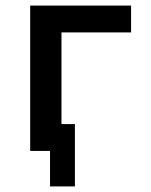

<svg xmlns="http://www.w3.org/2000/svg" viewBox="-20 -540 540 687"><path d="M159 127V0H88V-520H449V-424H200V-96H248V127Z"/></svg>

Font: Zed Mono
Style: Bold
Weight: 700
Monospace: yes
Designer: Belleve Invis
Foundry: Belleve Invis
Version: Version 1.0.0; ttfautohint (v1.8.4)